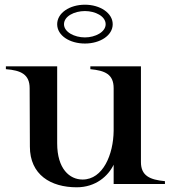

<svg xmlns="http://www.w3.org/2000/svg" viewBox="-20 -782 726 816"><path d="M306 14C387 14 440 -34 463 -82V0H681V-12C617 -18 579 -35 579 -93V-500H364V-488C427 -482 463 -466 463 -407V-226C462 -126 418 -19 331 -19C276 -19 223 -64 223 -173V-500H5V-488C69 -483 106 -466 106 -407L107 -159C107 -39 196 14 306 14ZM341 -597C405 -597 459 -631 459 -679C459 -727 405 -762 341 -762C276 -762 223 -727 223 -679C223 -631 276 -597 341 -597ZM341 -623C296 -623 252 -646 252 -679C252 -713 296 -735 341 -735C385 -735 429 -713 429 -679C429 -646 385 -623 341 -623Z"/></svg>

Font: Sprat Medium
Style: Regular
Weight: 500
Designer: Ethan Nakache
Foundry: Collletttivo
Version: Version 2.000;Glyphs 3.2 (3217)